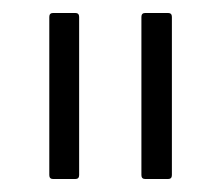

<svg xmlns="http://www.w3.org/2000/svg" viewBox="-20 -703 341 296"><path d="M204 -427Q198 -427 198 -433V-677Q198 -683 204 -683H239Q245 -683 245 -677V-433Q245 -427 239 -427ZM62 -427Q56 -427 56 -433V-677Q56 -683 62 -683H96Q102 -683 102 -677V-433Q102 -427 96 -427Z"/></svg>

Font: Sofia Sans Semi Condensed Light
Style: Regular
Weight: 300
Designer: Botio Nikoltchev, Ani Petrova
Foundry: lettersoup
Version: Version 4.100; ttfautohint (v1.8.4.7-5d5b)